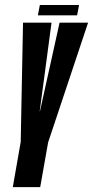

<svg xmlns="http://www.w3.org/2000/svg" viewBox="-20 -768 382 788"><path d="M32.5 0 65 -185.5 74.5 -675H191.5L143 -311.5H144L224.5 -675H341.5L177.5 -183.5L145 0ZM135.5 -705 143.5 -747.5H304.5L296.5 -705Z"/></svg>

Font: Anybody UltraCondensed SemiBold
Style: Italic
Weight: 600
Width: 1
Italic angle: -10°
Designer: Tyler Finck
Foundry: Etcetera Type Company
Version: Version 1.010; ttfautohint (v1.8.3) -l 8 -r 50 -G 200 -x 14 